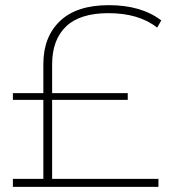

<svg xmlns="http://www.w3.org/2000/svg" viewBox="-20 -724 663 744"><path d="M182 -31H594V0H30V-31H148V-337H30V-363H148V-476Q148 -581 212.5 -642.5Q277 -704 402 -704Q527 -704 605 -645L589 -617Q518 -673 400 -673Q290 -673 236 -621.5Q182 -570 182 -474V-363H475V-337H182Z"/></svg>

Font: Montserrat Alternates ExLight
Style: Regular
Weight: 275
Designer: Julieta Ulanovsky
Foundry: Julieta Ulanovsky
Version: Version 7.200